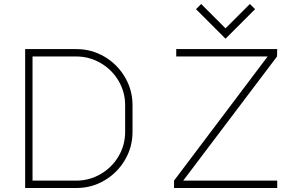

<svg xmlns="http://www.w3.org/2000/svg" viewBox="-20 -942 1520 962"><path d="M644 -415V-281Q644 -205 606 -140.5Q568 -76 503.5 -38Q439 0 363 0H106V-696H363Q439 -696 503.5 -658Q568 -620 606 -555.5Q644 -491 644 -415ZM607 -415Q607 -481 574 -537Q541 -593 484.5 -626Q428 -659 362 -659H143V-37H362Q428 -37 484.5 -70Q541 -103 574 -159Q607 -215 607 -281ZM1369 -696 1368 -659 898 -37H1369V0H852V-37L1321 -659H863V-696ZM962 -896 1110 -748 1258 -896 1232 -922 1110 -800 988 -922Z"/></svg>

Font: Major Mono Display
Style: Regular
Weight: 400
Designer: Emre Parlak
Foundry: Emre Parlak
Version: Version 2.000; ttfautohint (v1.8) -l 8 -r 50 -G 200 -x 14 -D